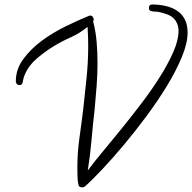

<svg xmlns="http://www.w3.org/2000/svg" viewBox="-20 -804 848 847"><path d="M807.6 -660.2Q807.6 -614.3 782.7 -553.7Q757.8 -493.2 717.8 -427.2Q677.7 -361.3 627.9 -293.9Q578.1 -226.6 527.8 -166.5Q477.5 -106.4 431.6 -57.6Q385.7 -8.8 354.5 18.6Q350.6 22.5 343.8 22.5Q337.9 22.5 333 20.5Q328.1 18.6 326.2 11.7Q322.3 -4.9 321.8 -26.9Q321.3 -48.8 321.3 -65.4Q321.3 -131.8 330.6 -196.8Q339.8 -261.7 347.7 -327.1Q355.5 -396.5 362.3 -464.8Q369.1 -533.2 369.1 -603.5Q369.1 -644.5 366.2 -685.5Q332 -657.2 293.5 -640.1Q254.9 -623 217.8 -600.6Q180.7 -578.1 144 -547.4Q107.4 -516.6 89.8 -475.6Q85 -465.8 83.5 -457Q82 -448.2 79.1 -437.5Q75.2 -428.7 66.4 -428.7Q58.6 -428.7 54.2 -433.6Q49.8 -438.5 49.8 -445.3Q49.8 -499 83.5 -544.4Q117.2 -589.8 166 -625.5Q214.8 -661.1 270 -688Q325.2 -714.8 368.2 -732.4Q374 -735.4 378.9 -735.4Q384.8 -735.4 389.2 -729.5Q393.6 -723.6 393.6 -717.8Q393.6 -713.9 390.6 -710.9Q402.3 -666 406.2 -620.1Q410.2 -574.2 410.2 -527.3Q410.2 -475.6 406.2 -424.3Q402.3 -373 397.5 -321.3Q389.6 -253.9 383.8 -186.5Q377.9 -119.1 367.2 -51.8Q390.6 -84 429.7 -130.9Q468.8 -177.7 513.2 -232.4Q557.6 -287.1 603 -346.7Q648.4 -406.2 685.1 -464.4Q721.7 -522.5 744.6 -574.7Q767.6 -627 767.6 -668Q767.6 -691.4 755.9 -710.9Q743.2 -730.5 720.7 -739.3Q698.2 -748 676.8 -752Q669.9 -752.9 662.6 -752.9Q655.3 -752.9 648.4 -754.9Q636.7 -756.8 636.7 -768.6Q636.7 -784.2 651.4 -784.2Q681.6 -784.2 710 -777.8Q738.3 -771.5 760.3 -757.3Q782.2 -743.2 794.9 -719.2Q807.6 -695.3 807.6 -660.2Z"/></svg>

Font: Calligraffiti
Style: Regular
Weight: 400
Designer: Dathan Boardman
Foundry: Open Window
Version: Version 1.000